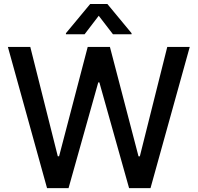

<svg xmlns="http://www.w3.org/2000/svg" viewBox="-20 -969 1018 989"><path d="M222.3 0H333.1L486.2 -544.7H491.8L644.9 0H755.3L957.4 -727.3H841.6L700.3 -163.7H693.5L546.2 -727.3H431.8L284.4 -164.1H277.7L136 -727.3H20.6ZM319.6 -792.6H415.8L488.6 -887.8L561.8 -792.6H657.7V-797.9L533 -948.5H444.6L319.6 -797.9Z"/></svg>

Font: Margiela Sans Medium
Style: Regular
Weight: 500
Designer: Stefan Endress, Andreas Faust
Version: Version 1.100;FEAKit 1.0